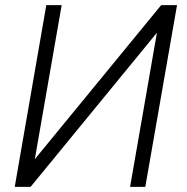

<svg xmlns="http://www.w3.org/2000/svg" viewBox="-20 -731 733 751"><path d="M116.2 -108.4 221.2 -710.9H161.1L37.6 0H99.6L593.8 -603L488.8 0H548.3L672.4 -710.9H610.4Z"/></svg>

Font: Roboto Light
Style: Italic
Weight: 300
Italic angle: -12°
Designer: Google
Version: Version 2.137; 2017